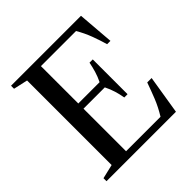

<svg xmlns="http://www.w3.org/2000/svg" viewBox="-197 -923 1083 1083"><g transform="rotate(-45 345.0 -381.0)"><path d="M47 0V-24L132 -44V-718.5L47 -737.5V-761.5H605L622.5 -544H596Q584 -586 566.8 -632.2Q549.5 -678.5 524.5 -720.5H244.5V-41.5H519.5Q549 -89.5 567.8 -136.5Q586.5 -183.5 603.5 -231.5H638.5L601 0ZM452 -263Q447 -293 438 -322.5Q429 -352 414.5 -381H230.5V-422.5H414.5Q429 -452 437.8 -481.8Q446.5 -511.5 452 -540.5H478V-263Z"/></g></svg>

Font: Libre Caslon Text
Style: Regular
Weight: 400
Designer: Pablo Impallari, Rodrigo Fuenzalida, Katja Schimmel
Foundry: Pablo Impallari, Rodrigo Fuenzalida
Version: Version 2.000